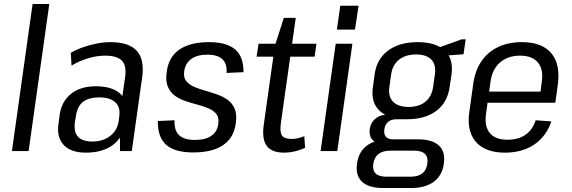

<svg xmlns="http://www.w3.org/2000/svg" viewBox="-20 -760 2878 966"><path d="M228 -740 124 0H40L144 -740Z M582 -179 610 -376Q617 -430 593 -455Q569 -480 509 -480Q467 -480 422.5 -466.5Q378 -453 340 -430L336 -494Q363 -510 397 -522Q431 -534 467 -541Q503 -548 535 -548Q628 -548 667.5 -505Q707 -462 696 -376L643 0H584ZM412 8Q337 8 301 -30Q265 -68 274 -135L280 -182Q290 -250 337.5 -288Q385 -326 462 -326Q543 -326 584 -289.5Q625 -253 615 -185L608 -137Q599 -68 547 -30Q495 8 412 8ZM445 -48Q499 -48 535 -76.5Q571 -105 577 -151L580 -174Q587 -220 560.5 -245Q534 -270 479 -270Q427 -270 397.5 -247.5Q368 -225 361 -170L357 -148Q350 -97 372 -72.5Q394 -48 445 -48Z M952 7Q859 7 816 -31.5Q773 -70 774 -151L858 -155Q856 -104 881 -80Q906 -56 961 -56Q1013 -56 1043 -76.5Q1073 -97 1078 -135Q1083 -167 1069.5 -185Q1056 -203 1031 -214Q1006 -225 975.5 -233Q945 -241 914.5 -251Q884 -261 860 -278.5Q836 -296 824 -325Q812 -354 819 -400Q829 -474 883 -511Q937 -548 1032 -548Q1121 -548 1163.5 -511Q1206 -474 1205 -397L1120 -393Q1123 -439 1099 -462Q1075 -485 1024 -485Q973 -485 943 -464Q913 -443 907 -403Q902 -372 916 -353.5Q930 -335 955 -324Q980 -313 1010 -304.5Q1040 -296 1070.5 -285.5Q1101 -275 1125 -258Q1149 -241 1161 -212Q1173 -183 1166 -137Q1156 -66 1102 -29.5Q1048 7 952 7Z M1410 8Q1347 8 1322 -26Q1297 -60 1307 -132L1363 -530L1408 -670H1468L1393 -140Q1387 -95 1399 -78Q1411 -61 1447 -61Q1463 -61 1479 -64.5Q1495 -68 1511 -75L1515 -16Q1499 -9 1481.5 -3.5Q1464 2 1445.5 5Q1427 8 1410 8ZM1281 -540H1572L1563 -475H1271Z M1753 -540 1677 0H1593L1669 -540ZM1784 -731 1766 -611H1675L1692 -731Z M2027 -160Q1936 -160 1890.5 -202Q1845 -244 1856 -321L1865 -387Q1876 -464 1933 -506Q1990 -548 2081 -548Q2173 -548 2217.5 -506Q2262 -464 2252 -387L2242 -321Q2231 -244 2175 -202Q2119 -160 2027 -160ZM1908 186Q1835 186 1801.5 154.5Q1768 123 1776 64Q1784 4 1826 -27.5Q1868 -59 1942 -59H2082Q2155 -59 2188.5 -27.5Q2222 4 2213 64Q2205 123 2162.5 154.5Q2120 186 2048 186ZM2046 129Q2121 129 2130 64Q2135 32 2118.5 15Q2102 -2 2065 -2H1945Q1868 -2 1858 64Q1849 130 1926 129ZM1915 -35Q1874 -35 1855 -55.5Q1836 -76 1840 -110Q1845 -144 1870 -164Q1895 -184 1937 -184H2030L2027 -160H1974Q1948 -160 1932.5 -146.5Q1917 -133 1914 -110Q1910 -86 1921 -72.5Q1932 -59 1958 -59H2013L2009 -35ZM2036 -222Q2088 -222 2120 -248Q2152 -274 2159 -322L2168 -386Q2175 -434 2150.5 -460Q2126 -486 2073 -486Q2021 -486 1988 -460Q1955 -434 1948 -386L1939 -322Q1932 -275 1957.5 -248.5Q1983 -222 2036 -222ZM2169 -514 2302 -562H2323L2312 -487L2164 -476Z M2521 8Q2455 8 2412 -16Q2369 -40 2350.5 -85.5Q2332 -131 2341 -195L2362 -345Q2372 -409 2404 -454.5Q2436 -500 2487.5 -524Q2539 -548 2606 -548Q2707 -548 2754 -492Q2801 -436 2786 -331L2774 -243H2417L2425 -299H2714L2696 -271L2706 -350Q2715 -412 2686 -446Q2657 -480 2597 -480Q2535 -480 2496 -446Q2457 -412 2448 -350L2425 -185Q2417 -123 2445 -90Q2473 -57 2533 -57Q2588 -57 2624 -82Q2660 -107 2675 -155L2754 -149Q2728 -73 2667.5 -32.5Q2607 8 2521 8Z"/></svg>

Font: Pathway Extreme SemiCondensed
Style: Italic
Weight: 400
Width: 4
Italic angle: -8°
Version: Version 1.001;gftools[0.9.26]